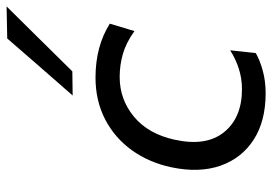

<svg xmlns="http://www.w3.org/2000/svg" viewBox="-142 -676 828 584"><g transform="rotate(-90 272.0 -384.0)"><path d="M280.5 10Q195.5 10 139 -26.5Q82.5 -63 60 -127.5Q37.5 -192 55 -276Q69.5 -344.5 107 -396.8Q144.5 -449 201 -478.2Q257.5 -507.5 328 -507.5Q423 -507.5 492 -464L469.5 -389Q434 -414.5 400 -424.2Q366 -434 330 -434Q261.5 -434 209 -390.5Q156.5 -347 139 -266.5Q118 -171 162 -116.5Q206 -62 293 -62Q325 -62 354.8 -71.5Q384.5 -81 411 -98L402.5 -20Q382 -8 350 1Q318 10 280.5 10ZM273.5 -577Q318 -628 361 -677Q404 -726 447 -776L544.5 -778Q494 -727 444.8 -677.2Q395.5 -627.5 347 -578Z"/></g></svg>

Font: Commissioner
Style: Italic
Weight: 400
Italic angle: -12°
Designer: Kostas Bartsokas
Foundry: Kostas Bartsokas
Version: Version 1.000; ttfautohint (v1.8.3)